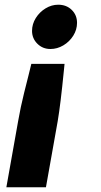

<svg xmlns="http://www.w3.org/2000/svg" viewBox="-20 -599 427 815"><path d="M307 -502Q307 -473 291 -447.5Q275 -422 249 -406.5Q223 -391 194 -391Q161 -391 138.5 -413.5Q116 -436 116 -468Q116 -497 132 -522.5Q148 -548 173.5 -563.5Q199 -579 227 -579Q262 -579 284.5 -557Q307 -535 307 -502ZM254 -328 251 -298Q237 -156 225 -85L175 196H7L57 -85Q67 -143 82.5 -205.5Q98 -268 101 -279L113 -328Z"/></svg>

Font: Open Sauce Sans Black Italic
Style: Regular
Weight: 900
Italic angle: -10°
Designer: Alfredo Marco Pradil
Foundry: Creative Sauce Fz LLC
Version: Version 1.477